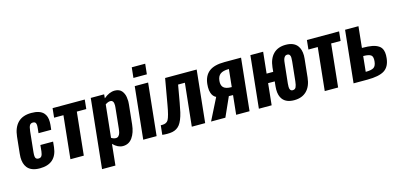

<svg xmlns="http://www.w3.org/2000/svg" viewBox="-80 -1323 4289 2057"><g transform="rotate(-15 2064.5 -295.0)"><path d="M206.5 9.8Q109.4 9.8 67.9 -43.9Q34.7 -86.4 34.7 -157.7Q34.7 -176.3 37.1 -196.3L56.6 -382.3Q66.9 -481 119.6 -534.2Q172.4 -587.4 269 -587.4Q362.3 -587.9 403.3 -543.9Q437 -508.3 436.5 -442.4Q436.5 -427.7 435.1 -411.1L429.2 -357.9H288.6L294.4 -414.6Q295.9 -427.2 295.9 -437Q295.9 -458.5 290 -468.8Q281.7 -483.9 259.3 -483.9Q234.9 -483.9 223.4 -465.6Q211.9 -447.3 207 -399.9L183.6 -176.3Q181.6 -158.7 181.6 -145.5Q181.6 -123 187 -112.3Q195.3 -95.7 218.8 -95.5Q242.2 -95.2 253.2 -111.3Q264.2 -127.4 268.1 -162.1L274.9 -230.5H416L409.7 -168.9Q399.9 -80.6 348.9 -35.4Q297.9 9.8 206.5 9.8Z M546.4 0 596.2 -475.1H492.7L503.4 -578.1H860.4L849.6 -475.1H744.6L694.8 0Z M846.2 190.4 926.8 -578.1H1075.2L1071.3 -534.7Q1132.8 -587.4 1193.8 -587.4H1197.3Q1221.2 -586.9 1240 -578.9Q1258.8 -570.8 1270.5 -556.9Q1282.2 -543 1290.5 -524.9Q1298.8 -506.8 1301.8 -486.3Q1304.7 -465.8 1305.7 -444.3Q1305.7 -439 1305.7 -434.1Q1305.7 -418.5 1303.7 -403.3L1281.2 -188Q1272 -100.1 1233.2 -45.2Q1194.3 9.8 1127.9 9.8Q1071.3 9.8 1019 -43.5L994.6 190.4ZM1077.1 -92.3Q1094.7 -92.3 1106.7 -105.2Q1118.7 -118.2 1123.8 -136.7Q1128.9 -155.3 1131.8 -181.6L1155.8 -411.6Q1157.2 -424.3 1157.2 -435.1Q1157.2 -490.7 1119.6 -490.7Q1118.2 -490.7 1116.7 -490.7Q1093.8 -490.2 1064 -469.7L1025.9 -108.9Q1050.8 -92.3 1077.1 -92.3Z M1354 0 1414.6 -578.1H1563L1502.4 0ZM1423.8 -666.5 1436 -781.2H1585L1572.8 -666.5Z M1564.5 2.4 1575.7 -101.1Q1583.5 -100.6 1590.3 -100.6Q1640.6 -100.6 1659.2 -133.8Q1680.7 -171.9 1701.7 -294.4L1751.5 -578.1H2101.6L2041 0H1892.6L1942.9 -474.1H1867.7L1834 -283.2Q1823.7 -223.1 1813.5 -179.9Q1803.2 -136.7 1789.6 -103.8Q1775.9 -70.8 1760.3 -50.3Q1744.6 -29.8 1723.1 -16.8Q1701.7 -3.9 1676.8 1Q1651.9 5.9 1618.2 5.9Q1590.3 5.9 1564.5 2.4Z M2106.4 0 2227.5 -240.7Q2192.4 -257.8 2178.7 -298.8Q2168.9 -327.1 2169.4 -363.8Q2169.4 -380.4 2171.4 -398.9Q2180.7 -487.8 2237.5 -533Q2294.4 -578.1 2410.6 -578.1H2593.8L2533.2 0H2384.8L2407.2 -212.9Q2389.2 -212.9 2360.8 -213.9L2265.1 0ZM2410.2 -299.3H2416L2436.5 -494.1H2431.2Q2371.1 -493.7 2340.8 -471.2Q2310.5 -448.7 2305.7 -399.4Q2304.7 -390.6 2304.7 -382.3Q2304.7 -344.7 2325.2 -324.2Q2350.6 -299.8 2410.2 -299.3Z M3027.3 9.8Q2940.4 9.8 2900.4 -41Q2868.7 -81.5 2869.1 -150.4Q2869.1 -168 2871.1 -187.5L2876.5 -238.8L2803.2 -239.3L2778.3 0H2636.7L2697.3 -578.1H2838.9L2814 -341.8H2887.2L2892.1 -390.6Q2902.3 -485.8 2952.9 -536.6Q3003.4 -587.4 3090.3 -587.4Q3177.7 -587.4 3217.8 -536.6Q3250 -495.6 3250.5 -426.3Q3250.5 -409.2 3248.5 -390.6L3227.1 -187.5Q3217.3 -92.3 3166 -41.3Q3114.7 9.8 3027.3 9.8ZM3039.1 -97.7Q3064.5 -97.7 3075 -118.9Q3085.4 -140.1 3089.8 -182.1L3112.3 -396Q3114.3 -417.5 3114.3 -435.1Q3114.3 -437.5 3114.3 -439.5Q3114.3 -458 3105.7 -469.5Q3097.2 -481 3079.6 -481Q3062 -481 3051.3 -468.8Q3040.5 -456.5 3036.1 -439.7Q3031.7 -422.9 3029.3 -396L3006.3 -182.1Q3004.4 -160.6 3004.4 -143.6Q3004.9 -141.6 3004.9 -139.6Q3004.9 -121.1 3013.4 -109.4Q3022 -97.7 3039.1 -97.7Z M3367.2 0 3417 -475.1H3313.5L3324.2 -578.1H3681.2L3670.4 -475.1H3565.4L3515.6 0Z M3687 0 3747.6 -578.1H3896L3871.6 -343.3H3878.9Q3941.9 -342.8 3983.2 -335.2Q4024.4 -327.6 4053.7 -308.6Q4083 -290 4093.8 -255.9Q4101.1 -233.4 4101.1 -202.6Q4101.1 -187.5 4099.1 -169.9Q4089.4 -76.2 4029.8 -38.1Q3970.2 0 3839.4 0ZM3844.7 -85.4H3847.2Q3909.2 -85.9 3934.6 -103Q3960 -120.1 3964.8 -169.4Q3965.8 -179.7 3965.8 -188.5Q3965.8 -223.6 3949.2 -237.3Q3928.2 -254.9 3867.2 -255.9H3862.3Z"/></g></svg>

Font: Oswald
Style: Demi-Bold
Weight: 600
Designer: Vernon Adams
Foundry: Vernon Adams
Version: 3.0; ttfautohint (v0.94.23-7a4d-dirty) -l 8 -r 50 -G 200 -x 